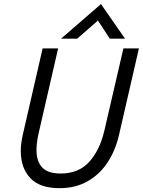

<svg xmlns="http://www.w3.org/2000/svg" viewBox="-20 -932 715 961"><path d="M84 -175.3Q84 -213.4 93.8 -256.3L193.4 -689.9H271L174.8 -271.5Q162.6 -220.2 162.6 -181.6Q162.6 -125 190.9 -94.2Q219.2 -63.5 283.2 -63.5Q373.5 -63.5 426.5 -121.8Q479.5 -180.2 502.4 -278.3L597.7 -689.9H675.3L575.2 -254.4Q557.6 -179.2 519 -119.9Q480.5 -60.5 419.7 -25.4Q358.9 9.8 277.8 9.8Q178.7 9.8 131.3 -41Q84 -91.8 84 -175.3ZM285.2 -738.3 485.4 -911.6 606 -738.3H529.8L470.2 -829.1L366.2 -738.3Z"/></svg>

Font: Acari Sans
Style: Italic
Weight: 400
Italic angle: -13°
Designer: Alfredo Marco Pradil and Stefan Peev
Foundry: Hanken Design Co.
Version: Version 1.045;January 11, 2019;FontCreator 11.5.0.2425 64-bi